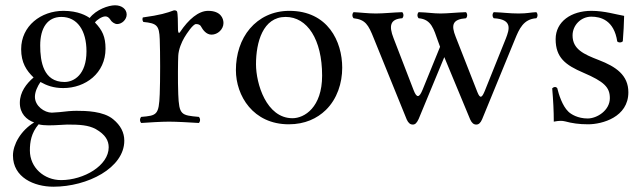

<svg xmlns="http://www.w3.org/2000/svg" viewBox="-20 -460 2436 726"><path d="M307 -266C307 -177 259 -150 224 -150C144 -150 132 -227 132 -288C132 -355 160 -396 212 -396C272 -396 307 -345 307 -266ZM126 10C136 13 152 14 164 14C194 14 221 11 234 11C282 11 314 13 342 28C379 49 391 72 391 97C391 166 297 221 211 221C147 221 93 174 93 109C93 77 98 43 126 10ZM423 -369C441 -369 459 -386 459 -405C459 -425 441 -440 415 -440C390 -440 344 -424 319 -392C308 -400 276 -419 220 -419C135 -419 60 -362 60 -274C60 -223 80 -193 107 -167C80 -144 55 -112 55 -71C55 -31 80 -7 109 3C58 34 29 87 29 128C29 211 109 246 182 246C311 246 450 175 450 72C450 41 436 14 408 -9C371 -40 304 -41 269 -41C252 -41 228 -39 205 -36C191 -35 181 -34 176 -34C148 -34 112 -59 112 -94C112 -113 122 -134 133 -150C156 -137 182 -127 219 -127C303 -127 379 -183 379 -276C379 -321 367 -346 339 -375C346 -385 366 -398 378 -398C385 -398 391 -395 397 -386C401 -378 413 -369 423 -369Z M584 -312C586 -261 586 -154.5 584 -104C580.9 -25.1 573 -23 514 -18C508 -12 508 -1 514 5C544 3 589 0 619 0C648 0 699 3 732 5C738 -1 738 -12 732 -18C665 -24 657.1 -25.1 654 -104C652 -154.5 653 -230 654 -249C655.3 -274 667 -301 677 -318C686.1 -333.5 710 -369 721 -369C728 -369 736 -367.5 740 -360C747 -347 760 -329 780 -329C803 -329 825 -349 825 -373C825 -391 814 -419 767 -419C730.9 -419 693 -387 661 -339C654.5 -329.3 653 -343 653 -348C653 -379 652 -409 650 -415C648.7 -418.8 646 -421 638 -421C611 -411 586 -403 520 -394C518 -388 518 -383 522 -377C573 -372 582 -364 584 -312Z M872 -195C872 -98 937 10 1072 10C1133 10 1179 -12 1212 -44C1255 -86 1274 -146 1274 -204C1274 -303 1220 -419 1074 -419C1011 -419 960 -393 925 -352C890 -311 872 -255 872 -195ZM1060 -396C1142 -396 1198 -311 1198 -174C1198 -54 1131 -13 1086 -13C987 -13 948 -144 948 -217C948 -300 974 -396 1060 -396Z M1501 -391C1507 -397 1507 -408 1501 -414C1466 -413 1431.7 -409 1401 -409C1371.3 -409 1342 -413 1317 -414C1311 -408 1311 -397 1317 -391C1362 -386 1373 -366 1393 -316L1518 -8C1524 5 1531 11 1541 11C1550 11 1556 5 1563 -10L1660 -244L1758 -8C1764 5 1771 11 1781 11C1790 11 1797 5 1803 -9L1927 -311C1943 -350 1959 -388 2008 -391C2014 -397 2014 -408 2008 -414C1984 -413 1975 -409 1941 -409C1905 -409 1882 -413 1847 -414C1841 -408 1841 -397 1847 -391C1919 -387 1906 -349 1893 -315L1813 -116C1803 -92 1796 -84 1785 -112L1703 -321C1685 -366 1691 -387 1742 -391C1748 -397 1748 -408 1742 -414C1707 -413 1672 -409 1646 -409C1618 -409 1598 -413 1563 -414C1557 -408 1557 -397 1563 -391C1612 -387 1620.2 -348.5 1636 -305L1644 -283L1578 -121C1565.5 -90.2 1556 -88 1544 -119L1468 -316C1450 -362 1455 -388 1501 -391Z M2068 -126C2072 -79 2074 -40 2074 0C2084 -2 2093 -3 2098 -3C2105 -3 2110 -3 2117 -1C2143 6 2169 10 2204 10C2257 10 2356 -17 2356 -111C2356 -176 2309 -208 2244 -233C2187 -255 2145 -274 2145 -326C2145 -365 2177 -397 2216 -397C2251 -397 2302 -384 2314 -303C2320 -298 2329 -298 2335 -304C2338 -338 2339 -369 2340 -400C2310 -405 2266 -419 2216 -419C2140 -419 2081 -378.3 2081 -312C2081 -242 2118.3 -214 2186 -185C2264.3 -151.4 2286 -130 2286 -89C2286 -42 2237 -12 2202 -12C2165 -12 2139 -28 2129 -38C2106 -60 2093 -103 2087 -127C2081 -133 2074 -132 2068 -126Z"/></svg>

Font: Libertinus Serif Display
Style: Regular
Weight: 400
Designer: Philipp H. Poll
Foundry: Khaled Hosny
Version: Version 6.1